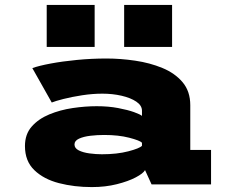

<svg xmlns="http://www.w3.org/2000/svg" viewBox="-20 -750 915 781"><path d="M353.5 11Q282 11 220 -5Q158 -21 119.8 -57.8Q81.5 -94.5 81.5 -156Q81.5 -204 109 -235.2Q136.5 -266.5 180.8 -284.8Q225 -303 275.8 -310.5Q326.5 -318 373.5 -318Q421 -318 460.5 -310.5Q500 -303 525.5 -293.8Q551 -284.5 557.5 -278.5V-299.5Q557.5 -321 534.5 -336.5Q511.5 -352 474.8 -360.5Q438 -369 396.5 -369Q356.5 -369 314.2 -362.5Q272 -356 238.5 -347.5Q205 -339 190.5 -333L111.5 -473Q138 -482.5 185.8 -491.5Q233.5 -500.5 292.8 -506.2Q352 -512 413 -512Q470 -512 529.8 -503.2Q589.5 -494.5 640.5 -473.5Q691.5 -452.5 722.8 -415.5Q754 -378.5 754 -322V-140H838.5V0H596.5L570 -58Q562.5 -44.5 532.2 -28.5Q502 -12.5 455.5 -0.8Q409 11 353.5 11ZM394.5 -122.5Q456 -122.5 502 -134.5Q548 -146.5 557.5 -157V-169.5Q549 -178.5 505.5 -189.8Q462 -201 403.5 -201Q376 -201 348 -197.8Q320 -194.5 301.5 -186Q283 -177.5 283 -162.5Q283 -147 300.5 -138.2Q318 -129.5 344 -126Q370 -122.5 394.5 -122.5ZM170 -730H365V-559H170ZM485 -730H680V-559H485Z"/></svg>

Font: Trispace SemiExpanded ExtraBold
Style: Regular
Weight: 800
Width: 6
Designer: Tyler Finck
Foundry: Etcetera Type Company
Version: Version 1.210; ttfautohint (v1.8.3)